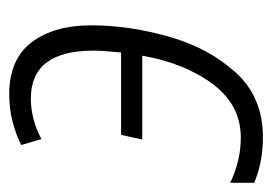

<svg xmlns="http://www.w3.org/2000/svg" viewBox="-117 -474 591 417"><g transform="rotate(-90 178.5 -265.5)"><path d="M89 10Q176 10 229.5 -49Q283 -108 307.5 -194.5Q332 -281 332 -363Q332 -444 295 -492.5Q258 -541 182 -541Q150 -541 122 -533.5Q94 -526 72 -515L85 -471Q128 -494 173 -494Q277 -494 277 -358Q277 -342 275.5 -327Q274 -312 273 -298H94L84 -252H266Q250 -160 204.5 -99Q159 -38 88 -38Q38 -38 -10 -61V-9Q8 -1 33 4.5Q58 10 89 10Z"/></g></svg>

Font: Noto Sans Display SemiCondensed Light
Style: Italic
Weight: 300
Width: 4
Italic angle: -12°
Designer: Monotype Design Team
Foundry: Monotype Imaging Inc.
Version: Version 1.900